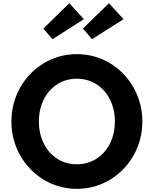

<svg xmlns="http://www.w3.org/2000/svg" viewBox="-20 -1184 976 1220"><path d="M765 -1062 672 -1163.5 507 -1002.5 564.5 -935ZM513 -1062 420.5 -1163.5 255.5 -1002.5 313.5 -935ZM468.5 16C584 16 687 -30.5 763 -109C839 -187 884.5 -293.5 884.5 -412C884.5 -530.5 839 -637 763 -715.5C687 -793.5 584 -840 468.5 -840C353 -840 250 -793.5 174 -715.5C98 -637 52.5 -530.5 52.5 -412C52.5 -293.5 98 -187 174 -109C250 -30.5 353 16 468.5 16ZM468 -140C328.5 -140 227 -253.5 227 -412C227 -570.5 328.5 -684 468 -684C608 -684 710 -570.5 710 -412C710 -253.5 608 -140 468 -140Z"/></svg>

Font: Spartan
Style: Bold
Weight: 700
Designer: Matt Bailey, Mirko Velimirovic
Foundry: Matt Bailey
Version: Version 1.003